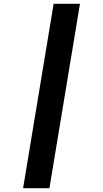

<svg xmlns="http://www.w3.org/2000/svg" viewBox="-20 -843 540 1006"><path d="M101 143 261 -823H399L239 143Z"/></svg>

Font: Iosevka Curly Heavy Oblique
Style: Regular
Weight: 900
Italic angle: -9°
Monospace: yes
Designer: Belleve Invis
Foundry: Belleve Invis
Version: Version 11.1.0; ttfautohint (v1.8.3)